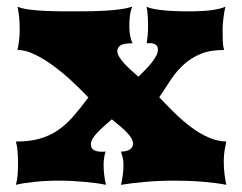

<svg xmlns="http://www.w3.org/2000/svg" viewBox="-20 -542 706 561"><path d="M26.4 -2Q30.3 -15.1 31.5 -31.2Q32.7 -47.4 32.7 -66.9Q32.7 -83.5 31.2 -100.6Q29.8 -117.7 26.4 -128.4Q65.9 -128.4 95 -136.5Q124 -144.5 147.9 -160.6Q171.9 -176.8 193.1 -200.9Q214.4 -225.1 238.3 -257.3Q217.3 -279.3 191.2 -303.7Q165 -328.1 137.5 -348.6Q109.9 -369.1 82.3 -382.6Q54.7 -396 31.2 -396Q33.7 -407.7 35.6 -423.1Q37.6 -438.5 37.6 -455.6Q37.6 -476.1 35.9 -492.2Q34.2 -508.3 31.2 -522.5Q43.5 -517.1 63.5 -514.4Q83.5 -511.7 106.7 -510.5Q129.9 -509.3 154.3 -509Q178.7 -508.8 200.7 -508.8Q224.1 -508.8 248.3 -509.3Q272.5 -509.8 294.4 -511.2Q316.4 -512.7 335 -515.4Q353.5 -518.1 366.2 -522.5Q361.3 -510.3 359.6 -496.6Q357.9 -482.9 357.9 -464.8Q357.9 -448.2 360.6 -436Q363.3 -423.8 367.2 -415.5Q341.3 -415.5 332 -409.4Q322.8 -403.3 322.8 -393.1Q322.8 -385.3 328.1 -376.2Q333.5 -367.2 342.3 -357.4Q351.1 -347.7 362.1 -337.6Q373 -327.6 384.3 -317.9Q393.6 -326.7 403.6 -336.9Q413.6 -347.2 422.1 -357.7Q430.7 -368.2 436 -378.2Q441.4 -388.2 441.4 -396.5Q441.4 -407.7 434.3 -411.9Q427.2 -416 416.5 -416Q414.6 -416 412.8 -415.8Q411.1 -415.5 408.7 -415.5Q410.2 -425.3 411.4 -438.2Q412.6 -451.2 412.6 -464.8Q412.6 -471.7 412.4 -479.7Q412.1 -487.8 411.6 -495.8Q411.1 -503.9 410.2 -511Q409.2 -518.1 408.2 -522.5Q418.5 -516.6 450.4 -512.7Q482.4 -508.8 529.8 -508.8Q575.2 -508.8 600.8 -512.7Q626.5 -516.6 638.7 -522.5Q637.2 -517.1 635.7 -508.8Q634.3 -500.5 633.1 -491.2Q631.8 -481.9 631.1 -472.7Q630.4 -463.4 630.4 -455.6Q630.4 -438.5 630.9 -423.1Q631.3 -407.7 634.8 -396Q594.2 -396 566.4 -384.5Q538.6 -373 517.3 -353.8Q496.1 -334.5 479.5 -309.6Q462.9 -284.7 445.3 -257.8Q467.3 -234.4 490.5 -211.7Q513.7 -189 538.1 -170.7Q562.5 -152.3 588.1 -140.9Q613.8 -129.4 641.1 -128.4Q638.7 -117.7 636.2 -102.3Q633.8 -86.9 633.8 -71.3Q633.8 -50.8 636 -33.4Q638.2 -16.1 641.1 -2Q627 -4.9 609.4 -7.1Q591.8 -9.3 572 -11Q552.2 -12.7 531.2 -13.4Q510.3 -14.2 490.2 -14.2Q444.3 -14.2 403.6 -10.5Q362.8 -6.8 333.5 -2Q336.4 -14.2 338.6 -29.1Q340.8 -43.9 340.8 -62Q340.8 -71.8 338.4 -82Q335.9 -92.3 333.5 -99.1Q351.1 -99.1 359.9 -105.7Q368.7 -112.3 368.7 -122.1Q368.7 -129.9 363.8 -138.2Q358.9 -146.5 350.3 -155.3Q341.8 -164.1 330.6 -173.6Q319.3 -183.1 306.6 -193.4Q293.9 -182.1 283 -172.4Q272 -162.6 263.7 -153.8Q255.4 -145 250.5 -136.7Q245.6 -128.4 245.6 -120.6Q245.6 -108.9 253.9 -103.8Q262.2 -98.6 279.8 -98.6Q282.2 -98.6 284.2 -98.9Q286.1 -99.1 288.6 -99.1Q286.1 -92.3 284.4 -82Q282.7 -71.8 282.7 -62Q282.7 -43.9 284.7 -29.1Q286.6 -14.2 289.6 -2Q278.3 -4.4 262.5 -6.6Q246.6 -8.8 228.3 -10.5Q210 -12.2 190.4 -13.2Q170.9 -14.2 151.9 -14.2Q115.2 -14.2 81.8 -10.7Q48.3 -7.3 26.4 -2Z"/></svg>

Font: Arbutus
Style: Regular
Weight: 400
Designer: Karolina Lach
Foundry: Sorkin Type Co.
Version: Version 1.003